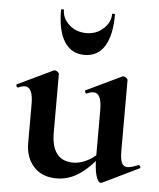

<svg xmlns="http://www.w3.org/2000/svg" viewBox="-49 -670 603 727"><g transform="rotate(5 253.0 -307.0)"><path d="M74 -113V-260Q74 -325 43 -325Q32 -325 18 -318H17Q13 -318 11 -323.5Q9 -329 12 -330L146 -394L151 -395Q156 -395 161.5 -390.5Q167 -386 167 -382V-161Q167 -53 250 -53Q278 -53 307.5 -69Q337 -85 354 -111L360 -99Q324 -47 282 -17.5Q240 12 192 12Q137 12 105.5 -22.5Q74 -57 74 -113ZM456 -54Q470 -54 497 -65H499Q502 -65 504.5 -60Q507 -55 504 -54L366 13Q364 14 361 14Q350 14 342.5 -12Q335 -38 335 -82V-260Q335 -325 304 -325Q293 -325 278 -318H277Q274 -318 272 -323.5Q270 -329 273 -330L407 -394Q409 -395 412 -395Q417 -395 422.5 -390.5Q428 -386 428 -382V-116Q428 -82 434.5 -68Q441 -54 456 -54ZM165 -626Q165 -594 191.5 -570Q218 -546 257 -546Q295 -546 321.5 -570.5Q348 -595 348 -626Q348 -628 353.5 -628Q359 -628 359 -625Q359 -546 333 -504.5Q307 -463 257 -463Q207 -463 180.5 -504.5Q154 -546 154 -625Q154 -628 159.5 -628Q165 -628 165 -626Z"/></g></svg>

Font: Cormorant Infant
Style: Bold
Weight: 700
Designer: Christian Thalmann (Catharsis Fonts)
Foundry: Catharsis Fonts
Version: Version 4.000